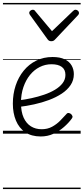

<svg xmlns="http://www.w3.org/2000/svg" viewBox="-20 -905 566 1300"><path d="M256 19Q193 19 151 -9.5Q109 -38 88 -88.5Q67 -139 67 -203Q67 -269 86 -326Q105 -383 140.5 -426.5Q176 -470 225.5 -494.5Q275 -519 336 -519Q386 -519 418 -503.5Q450 -488 465 -461.5Q480 -435 480 -403Q480 -362 458 -329Q436 -296 398 -271Q360 -246 312 -228Q264 -210 211.5 -198.5Q159 -187 109 -181L111 -226Q151 -231 194.5 -240.5Q238 -250 279 -264Q320 -278 352.5 -297.5Q385 -317 404 -342Q423 -367 423 -398Q423 -434 398.5 -452Q374 -470 329 -470Q286 -470 248.5 -451Q211 -432 183 -397.5Q155 -363 138.5 -315Q122 -267 122 -209Q122 -148 140 -108.5Q158 -69 189.5 -49.5Q221 -30 262 -30Q302 -30 333 -47Q364 -64 387.5 -88Q411 -112 429 -132Q436 -141 444.5 -140Q453 -139 461 -133Q468 -126 470.5 -118.5Q473 -111 466 -102Q445 -73 413 -45Q381 -17 341.5 1Q302 19 256 19ZM492 -839Q500 -839 507.5 -832.5Q515 -826 515 -817Q515 -813 513.5 -810Q512 -807 509 -803L354 -639Q348 -632 342 -629Q336 -626 327 -626Q319 -626 313 -629Q307 -632 302 -639L183 -804Q180 -808 179 -811.5Q178 -815 178 -818Q178 -827 186 -833Q194 -839 202 -839Q207 -839 211 -837Q215 -835 218 -830L332 -694L474 -830Q479 -835 483 -837Q487 -839 492 -839ZM0 365H526V375H0ZM0 -20H526V0H0ZM0 -505H526V-500H0ZM0 -885H526V-875H0Z"/></svg>

Font: Playwrite GB S Guides
Style: Italic
Weight: 400
Italic angle: -7.01216°
Designer: Veronika Burian, José Scaglione
Foundry: TypeTogether
Version: Version 1.002